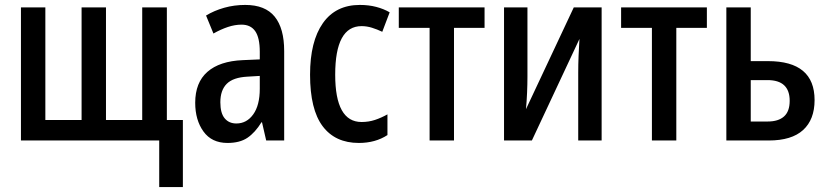

<svg xmlns="http://www.w3.org/2000/svg" viewBox="-20 -570 3360 779"><path d="M657 -540V-83H722V189H626V0H65V-540H164V-83H311V-540H410V-83H557V-540Z M975 -550Q1056 -550 1094.5 -502.5Q1133 -455 1133 -363V0H1060L1043 -74H1041Q1015 -32 984 -11Q953 10 903 10Q839 10 805.5 -36.5Q772 -83 772 -153Q772 -235 821.5 -278.5Q871 -322 965 -326L1034 -329V-360Q1034 -417 1015.5 -443.5Q997 -470 960 -470Q933 -470 904.5 -460.5Q876 -451 846 -434L816 -507Q849 -527 889.5 -538.5Q930 -550 975 -550ZM1034 -262 984 -259Q926 -256 900 -230Q874 -204 874 -155Q874 -111 891.5 -90Q909 -69 939 -69Q981 -69 1007.5 -106Q1034 -143 1034 -210Z M1436 10Q1340 10 1289 -58Q1238 -126 1238 -267Q1238 -402 1290 -476Q1342 -550 1440 -550Q1476 -550 1506.5 -542Q1537 -534 1561 -520L1531 -441Q1510 -451 1489 -457.5Q1468 -464 1447 -464Q1340 -464 1340 -267Q1340 -75 1447 -75Q1476 -75 1501.5 -83.5Q1527 -92 1552 -106V-22Q1503 10 1436 10Z M1946 -457H1822V0H1723V-457H1598V-540H1946Z M2120 -540V-259Q2120 -229 2118.5 -194Q2117 -159 2114 -127L2308 -540H2421V0H2326V-276Q2326 -308 2327.5 -345Q2329 -382 2331 -412L2138 0H2025V-540Z M2848 -457H2724V0H2625V-457H2500V-540H2848Z M3026 -322H3096Q3285 -322 3285 -164Q3285 -85 3238.5 -42.5Q3192 0 3099 0H2927V-540H3026ZM3184 -161Q3184 -245 3094 -245H3026V-77H3095Q3138 -77 3161 -97.5Q3184 -118 3184 -161Z"/></svg>

Font: Avrile Sans Condensed Medium
Style: Regular
Weight: 500
Width: 3
Designer: Monotype Design Team
Foundry: Monotype Imaging Inc.
Version: Version 2.001;September 10, 2019;FontCreator 11.5.0.2425 64-